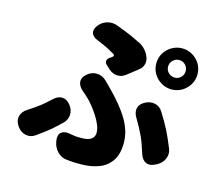

<svg xmlns="http://www.w3.org/2000/svg" viewBox="-117 -925 1235 1129"><g transform="rotate(15 500.0 -361.0)"><path d="M814 -624Q814 -602 830 -586.5Q846 -571 868 -571Q890 -571 905.5 -586.5Q921 -602 921 -624Q921 -647 905.5 -662.5Q890 -678 868 -678Q846 -678 830 -662.5Q814 -647 814 -624ZM742 -624Q742 -659 759 -687Q776 -715 805 -732Q834 -749 868 -749Q902 -749 930.5 -732Q959 -715 976 -687Q993 -659 993 -624Q993 -590 976 -561.5Q959 -533 930.5 -516Q902 -499 868 -499Q834 -499 805 -516Q776 -533 759 -561.5Q742 -590 742 -624ZM465 -538Q453 -549 453.5 -561Q454 -573 467 -583Q471 -585 476 -589Q481 -593 483 -594Q497 -606 481 -614Q459 -627 444 -634.5Q429 -642 413 -649.5Q397 -657 371 -667Q342 -679 336 -701Q330 -723 351 -749Q371 -774 401.5 -782.5Q432 -791 462 -780Q497 -767 518 -758.5Q539 -750 560.5 -740.5Q582 -731 616 -714Q636 -704 652.5 -685Q669 -666 677 -644Q685 -623 679.5 -602Q674 -581 657 -567Q641 -554 618.5 -536.5Q596 -519 588 -513Q565 -495 537.5 -496.5Q510 -498 488 -517ZM292 -33Q287 -68 305 -83.5Q323 -99 357 -93Q371 -91 380 -89Q389 -87 400 -86.5Q411 -86 431 -86Q509 -86 509 -140Q509 -161 498 -187.5Q487 -214 470 -240Q453 -266 435 -288Q417 -310 403 -323Q396 -330 382.5 -342Q369 -354 365 -357Q339 -380 338 -406Q337 -432 364 -454Q390 -476 422 -475Q454 -474 479 -450Q481 -448 491.5 -437.5Q502 -427 509 -420Q595 -335 637 -264.5Q679 -194 679 -123Q679 -53 650.5 -12Q622 29 574 46.5Q526 64 465 64Q440 64 427 63.5Q414 63 405 62Q396 61 381 60Q347 57 322.5 31.5Q298 6 293 -28ZM891 -48Q860 -32 836 -42.5Q812 -53 801 -86Q790 -120 781.5 -144Q773 -168 763.5 -188.5Q754 -209 742 -231.5Q730 -254 711 -286Q694 -315 700 -341Q706 -367 737 -383Q766 -399 796.5 -392.5Q827 -386 844 -357Q863 -327 875.5 -305Q888 -283 898 -263.5Q908 -244 918.5 -220.5Q929 -197 943 -163Q957 -131 944.5 -100.5Q932 -70 901 -53ZM311 -257Q332 -231 330.5 -199.5Q329 -168 304 -145Q285 -127 272 -115Q259 -103 247 -92.5Q235 -82 216.5 -68.5Q198 -55 168 -33Q140 -13 109 -19.5Q78 -26 58 -54L56 -57Q36 -86 42.5 -114.5Q49 -143 78 -162Q104 -179 120 -190Q136 -201 148.5 -210.5Q161 -220 175 -232.5Q189 -245 211 -265Q237 -288 263.5 -286Q290 -284 311 -257Z"/></g></svg>

Font: Chiron GoRound TC H
Style: Regular
Weight: 900
Designer: Ryoko NISHIZUKA 西塚涼子 (kana, bopomofo & ideographs); Paul D. Hunt (Latin, Greek & Cyrillic); Sandoll Communications 산돌커뮤니
Foundry: Adobe
Version: Version 1.000;hotconv 1.1.1;makeotfexe 2.6.0